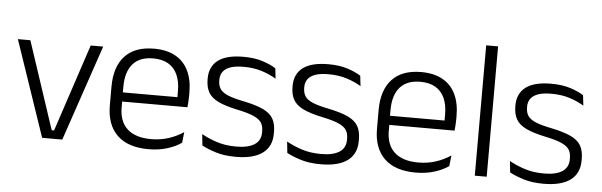

<svg xmlns="http://www.w3.org/2000/svg" viewBox="-45 -812 3053 973"><g transform="rotate(5 1481.0 -326.0)"><path d="M249 -42.5 396.5 -487.5H460L294.5 0H192L26 -487.5H89.5L237 -42.5Z M734 10.5Q628.5 10.5 574 -42.5Q519.5 -95.5 519.5 -193.5V-288.5Q519.5 -390.5 570.2 -445Q621 -499.5 718 -499.5Q783 -499.5 827 -475Q871 -450.5 893.2 -404.5Q915.5 -358.5 915.5 -294V-276.5Q915.5 -262 914.5 -247.5Q913.5 -233 912 -218.5H856Q857 -240.5 857 -260.2Q857 -280 857 -296.5Q857 -345.5 841.2 -379.8Q825.5 -414 794.8 -432Q764 -450 718 -450Q649.5 -450 614.5 -409.8Q579.5 -369.5 579.5 -293.5V-246L580 -238V-187.5Q580 -154 589.8 -127Q599.5 -100 619.8 -80.8Q640 -61.5 670.8 -51.5Q701.5 -41.5 742.5 -41.5Q790 -41.5 830.8 -54.8Q871.5 -68 907 -91.5L901 -37Q870 -15.5 827.5 -2.5Q785 10.5 734 10.5ZM551 -218.5V-265H898.5V-218.5Z M1178 10.5Q1119 10.5 1076 -3Q1033 -16.5 1004.5 -32L998.5 -89.5Q1034.5 -69.5 1077.5 -55.5Q1120.5 -41.5 1175.5 -41.5Q1236 -41.5 1268 -62.2Q1300 -83 1300 -124V-131Q1300 -157.5 1288.5 -174.8Q1277 -192 1247.5 -204.8Q1218 -217.5 1164 -228.5Q1102.5 -241.5 1067 -258.8Q1031.5 -276 1016.5 -302.5Q1001.5 -329 1001.5 -368V-373Q1001.5 -433.5 1044.2 -465.8Q1087 -498 1172.5 -498Q1229.5 -498 1271 -484.5Q1312.5 -471 1338.5 -454L1344.5 -401.5Q1312.5 -421 1271.5 -434.2Q1230.5 -447.5 1177.5 -447.5Q1137 -447.5 1111.2 -438.5Q1085.5 -429.5 1073.2 -412.5Q1061 -395.5 1061 -372.5V-368Q1061 -342 1072.5 -324.8Q1084 -307.5 1113 -295.5Q1142 -283.5 1193 -273.5Q1256 -260.5 1292.5 -243.5Q1329 -226.5 1344.5 -200Q1360 -173.5 1360 -132.5V-123.5Q1360 -57.5 1313.5 -23.5Q1267 10.5 1178 10.5Z M1610 10.5Q1551 10.5 1508 -3Q1465 -16.5 1436.5 -32L1430.5 -89.5Q1466.5 -69.5 1509.5 -55.5Q1552.5 -41.5 1607.5 -41.5Q1668 -41.5 1700 -62.2Q1732 -83 1732 -124V-131Q1732 -157.5 1720.5 -174.8Q1709 -192 1679.5 -204.8Q1650 -217.5 1596 -228.5Q1534.5 -241.5 1499 -258.8Q1463.5 -276 1448.5 -302.5Q1433.5 -329 1433.5 -368V-373Q1433.5 -433.5 1476.2 -465.8Q1519 -498 1604.5 -498Q1661.5 -498 1703 -484.5Q1744.5 -471 1770.5 -454L1776.5 -401.5Q1744.5 -421 1703.5 -434.2Q1662.5 -447.5 1609.5 -447.5Q1569 -447.5 1543.2 -438.5Q1517.5 -429.5 1505.2 -412.5Q1493 -395.5 1493 -372.5V-368Q1493 -342 1504.5 -324.8Q1516 -307.5 1545 -295.5Q1574 -283.5 1625 -273.5Q1688 -260.5 1724.5 -243.5Q1761 -226.5 1776.5 -200Q1792 -173.5 1792 -132.5V-123.5Q1792 -57.5 1745.5 -23.5Q1699 10.5 1610 10.5Z M2093 10.5Q1987.5 10.5 1933 -42.5Q1878.5 -95.5 1878.5 -193.5V-288.5Q1878.5 -390.5 1929.2 -445Q1980 -499.5 2077 -499.5Q2142 -499.5 2186 -475Q2230 -450.5 2252.2 -404.5Q2274.5 -358.5 2274.5 -294V-276.5Q2274.5 -262 2273.5 -247.5Q2272.5 -233 2271 -218.5H2215Q2216 -240.5 2216 -260.2Q2216 -280 2216 -296.5Q2216 -345.5 2200.2 -379.8Q2184.5 -414 2153.8 -432Q2123 -450 2077 -450Q2008.5 -450 1973.5 -409.8Q1938.5 -369.5 1938.5 -293.5V-246L1939 -238V-187.5Q1939 -154 1948.8 -127Q1958.5 -100 1978.8 -80.8Q1999 -61.5 2029.8 -51.5Q2060.5 -41.5 2101.5 -41.5Q2149 -41.5 2189.8 -54.8Q2230.5 -68 2266 -91.5L2260 -37Q2229 -15.5 2186.5 -2.5Q2144 10.5 2093 10.5ZM1910 -218.5V-265H2257.5V-218.5Z M2393 0V-663H2453.5V0Z M2743.5 10.5Q2684.5 10.5 2641.5 -3Q2598.5 -16.5 2570 -32L2564 -89.5Q2600 -69.5 2643 -55.5Q2686 -41.5 2741 -41.5Q2801.5 -41.5 2833.5 -62.2Q2865.5 -83 2865.5 -124V-131Q2865.5 -157.5 2854 -174.8Q2842.5 -192 2813 -204.8Q2783.5 -217.5 2729.5 -228.5Q2668 -241.5 2632.5 -258.8Q2597 -276 2582 -302.5Q2567 -329 2567 -368V-373Q2567 -433.5 2609.8 -465.8Q2652.5 -498 2738 -498Q2795 -498 2836.5 -484.5Q2878 -471 2904 -454L2910 -401.5Q2878 -421 2837 -434.2Q2796 -447.5 2743 -447.5Q2702.5 -447.5 2676.8 -438.5Q2651 -429.5 2638.8 -412.5Q2626.5 -395.5 2626.5 -372.5V-368Q2626.5 -342 2638 -324.8Q2649.5 -307.5 2678.5 -295.5Q2707.5 -283.5 2758.5 -273.5Q2821.5 -260.5 2858 -243.5Q2894.5 -226.5 2910 -200Q2925.5 -173.5 2925.5 -132.5V-123.5Q2925.5 -57.5 2879 -23.5Q2832.5 10.5 2743.5 10.5Z"/></g></svg>

Font: Anek Gujarati Medium Light
Style: Regular
Weight: 300
Version: Version 1.003